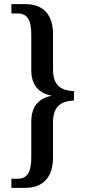

<svg xmlns="http://www.w3.org/2000/svg" viewBox="-20 -780 412 927"><path d="M35 127H103C190 127 236 72 236 -18V-190C236 -272 281 -292 337 -295V-340C281 -342 236 -363 236 -443V-616C236 -708 190 -760 103 -760H35V-715H65C115 -715 131 -680 131 -612V-441C131 -376 161 -332 226 -319V-317C160 -303 131 -259 131 -193V-21C131 46 115 83 65 83H35Z"/></svg>

Font: Noto Serif Georgian Condensed Medium
Style: Regular
Weight: 500
Width: 3
Designer: Monotype Design Team, Akaki Razmadze
Foundry: Google LLC
Version: Version 2.003